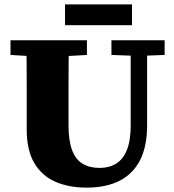

<svg xmlns="http://www.w3.org/2000/svg" viewBox="-20 -839 796 877"><path d="M375 18Q294 18 232.5 -9Q171 -36 136.5 -94.5Q102 -153 102 -248V-362Q102 -411 102 -459.5Q102 -508 101.5 -557Q101 -606 100 -655H295Q294 -607 293.5 -558Q293 -509 293 -460Q293 -411 293 -362V-267Q293 -197 309 -154Q325 -111 357 -91.5Q389 -72 435 -72Q479 -72 511 -92Q543 -112 560 -155Q577 -198 577 -267V-655H652V-267Q652 -171 620 -108Q588 -45 526.5 -13.5Q465 18 375 18ZM28 -588V-655H377V-588L235 -580H163ZM489 -588V-655H732V-588L627 -584H600ZM277 -724V-819H583V-724Z"/></svg>

Font: Source Serif 4 ExtraBold
Style: Regular
Weight: 800
Designer: Frank Grießhammer
Foundry: Adobe Systems Incorporated
Version: Version 4.004;hotconv 1.0.116;makeotfexe 2.5.65601